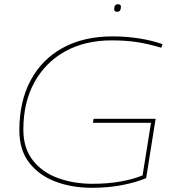

<svg xmlns="http://www.w3.org/2000/svg" viewBox="-20 -883 829 913"><path d="M417 10Q321 10 242.5 -20Q164 -50 118 -110.5Q72 -171 72 -263Q72 -401 126 -501.5Q180 -602 279.5 -656Q379 -710 515 -710Q579 -710 640.5 -700.5Q702 -691 753 -673L747 -656Q683 -675 630 -683Q577 -691 511 -691Q384 -691 289.5 -638.5Q195 -586 143 -490.5Q91 -395 91 -267Q91 -179 135.5 -121.5Q180 -64 255 -36.5Q330 -9 421 -9Q493 -9 554 -20Q615 -31 658 -49L698 -299H422L425 -318H720L675 -36Q631 -17 564 -3.5Q497 10 417 10ZM537 -827Q523 -827 523 -839Q523 -863 541 -863Q555 -863 555 -851Q555 -827 537 -827Z"/></svg>

Font: Georama Extended Thin
Style: Italic
Weight: 100
Width: 7
Italic angle: -9°
Designer: Jean-Baptiste Levee
Foundry: Production Type
Version: Version 1.000